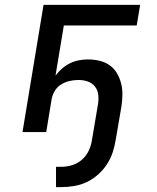

<svg xmlns="http://www.w3.org/2000/svg" viewBox="-20 -540 640 785"><path d="M209 225V142H231Q253 142 275.5 135Q298 128 315.5 112.5Q333 97 343 75.5Q353 54 356 32L381 -116Q384 -135 381.5 -154Q379 -173 367.5 -187Q356 -201 338.5 -207Q321 -213 301 -213Q283 -213 265 -209Q247 -205 230.5 -195Q214 -185 204 -168.5Q194 -152 191 -134L169 0H72L158 -520H553L539 -436H241L207 -231Q219 -247 234 -260Q249 -273 266.5 -281.5Q284 -290 302.5 -293.5Q321 -297 339 -297Q364 -297 387 -291.5Q410 -286 428.5 -273Q447 -260 458.5 -240Q470 -220 475.5 -197.5Q481 -175 480.5 -151Q480 -127 476 -102L453 32Q449 58 440.5 83.5Q432 109 417 132Q402 155 380.5 174Q359 193 334.5 204.5Q310 216 283.5 220.5Q257 225 231 225Z"/></svg>

Font: Iosevka Aile Medium
Style: Italic
Weight: 500
Italic angle: -9°
Designer: Belleve Invis
Foundry: Belleve Invis
Version: Version 31.1.0; ttfautohint (v1.8.4)